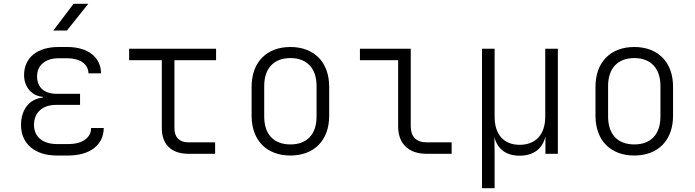

<svg xmlns="http://www.w3.org/2000/svg" viewBox="-20 -805 3640 1005"><path d="M259 -645H330L442 -785H365ZM338 9C451 9 523 -47 523 -135H457C457 -84 411 -51 338 -51H277C204 -51 158 -89 158 -151C158 -216 202 -256 274 -256H399V-314H276C210 -314 174 -349 174 -405C174 -463 217 -500 286 -500H332C399 -500 442 -470 443 -421H509C508 -506 440 -559 332 -559H286C176 -559 106 -504 106 -412C106 -350 146 -303 204 -298V-294C134 -288 90 -231 90 -151C90 -53 162 9 277 9Z M965 0H1106V-60H965C919 -60 893 -87 893 -133V-490H1111V-550H656V-490H827V-133C827 -49 878 0 965 0Z M1500 9C1624 9 1703 -70 1703 -199V-351C1703 -480 1624 -559 1500 -559C1376 -559 1297 -480 1297 -351V-199C1297 -70 1376 9 1500 9ZM1500 -49C1414 -49 1363 -101 1363 -195V-355C1363 -448 1414 -501 1500 -501C1586 -501 1637 -448 1637 -355V-195C1637 -101 1586 -49 1500 -49Z M2212 0H2344V-60H2212C2159 -60 2130 -90 2130 -143V-550H1864V-490H2064V-143C2064 -53 2119 0 2212 0Z M2503 180H2569V8L2568 -87C2583 -27 2627 10 2700 10C2773 10 2819 -27 2834 -87H2835V0H2900V-550H2834V-194C2834 -101 2784 -47 2700 -47C2617 -47 2569 -101 2569 -194V-550H2503Z M3300 9C3424 9 3503 -70 3503 -199V-351C3503 -480 3424 -559 3300 -559C3176 -559 3097 -480 3097 -351V-199C3097 -70 3176 9 3300 9ZM3300 -49C3214 -49 3163 -101 3163 -195V-355C3163 -448 3214 -501 3300 -501C3386 -501 3437 -448 3437 -355V-195C3437 -101 3386 -49 3300 -49Z"/></svg>

Font: JetBrains Mono ExtraLight
Style: Regular
Weight: 240
Monospace: yes
Designer: Philipp Nurullin, Konstantin Bulenkov
Foundry: JetBrains
Version: Version 2.305